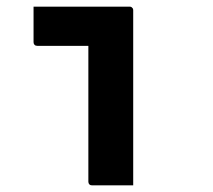

<svg xmlns="http://www.w3.org/2000/svg" viewBox="-20 -558 640 578"><path d="M246 -11Q246 -37 246 -77.5Q246 -118 246 -166.5Q246 -215 246 -263.5Q246 -312 246 -353Q246 -394 246 -420H227Q203 -420 188.5 -420Q174 -420 161.5 -420Q149 -420 133.5 -420Q118 -420 92 -420Q87 -420 84 -423Q81 -426 81 -431Q81 -458 81 -484.5Q81 -511 81 -538Q117 -538 145.5 -538Q174 -538 199.5 -538Q225 -538 251.5 -538Q278 -538 306.5 -538Q335 -538 370 -538Q374 -538 376 -536.5Q378 -535 379.5 -533Q381 -531 381 -527Q381 -481 381 -426Q381 -371 381 -313.5Q381 -256 381 -201.5Q381 -147 381 -100Q381 -84 381 -67Q381 -50 381 -33.5Q381 -17 381 0Q348 0 319.5 0Q291 0 257 0Q252 0 249 -3Q246 -6 246 -11Z"/></svg>

Font: Recursive Monospace
Style: Bold
Weight: 700
Version: Version 1.047